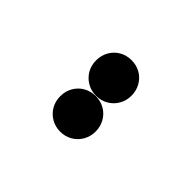

<svg xmlns="http://www.w3.org/2000/svg" viewBox="2 -1134 552 552"><g transform="rotate(-45 278.0 -858.0)"><path d="M350.8 -786.4Q330.3 -786.4 313.9 -796Q297.5 -805.5 288 -821.9Q278.4 -838.3 278.4 -858.3Q278.4 -878.4 288 -894.8Q297.5 -911.2 313.9 -920.8Q330.3 -930.3 350.8 -930.3Q371.2 -930.3 387.9 -920.8Q404.5 -911.2 413.9 -894.8Q423.2 -878.4 423.2 -858.3Q423.2 -838.3 413.9 -821.9Q404.5 -805.5 387.9 -796Q371.2 -786.4 350.8 -786.4ZM205 -786.4Q184.5 -786.4 168.1 -796Q151.7 -805.5 142.1 -821.9Q132.6 -838.3 132.6 -858.3Q132.6 -878.4 142.1 -894.8Q151.7 -911.2 168.1 -920.8Q184.5 -930.3 205 -930.3Q225.4 -930.3 242 -920.8Q258.7 -911.2 268 -894.8Q277.4 -878.4 277.4 -858.3Q277.4 -838.3 268 -821.9Q258.7 -805.5 242 -796Q225.4 -786.4 205 -786.4Z"/></g></svg>

Font: Hauora
Style: Regular
Weight: 400
Designer: Wayne Shih
Foundry: WCYS
Version: Version 1.001